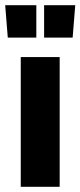

<svg xmlns="http://www.w3.org/2000/svg" viewBox="-30 -720 310 740"><path d="M50 0H200V-500H50ZM0 -575H110V-700H-10ZM140 -575H250L260 -700H140Z"/></svg>

Font: Millimetre
Style: Bold
Weight: 800
Designer: Jérémy Landes
Version: Version 1.0